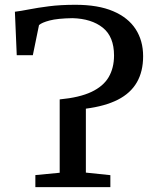

<svg xmlns="http://www.w3.org/2000/svg" viewBox="-20 -770 634 790"><path d="M125.5 0V-49.6L225.6 -59.2V-361Q307.2 -368.7 356.1 -391.8Q405 -414.9 427.1 -452.6Q449.2 -490.4 449.2 -541.7Q449.2 -619.2 402.8 -656.2Q356.4 -693.2 278 -695.3Q216.5 -694.2 184.2 -685.7Q151.8 -677.1 140.5 -666.8L115.1 -542.9H48.9L41.3 -721.7Q64.7 -724.5 99.4 -731.3Q134 -738.1 181.5 -744.2Q229.1 -750.3 290.8 -750.3Q383.7 -750.3 445.4 -724Q507.1 -697.8 538 -650.3Q568.9 -602.7 568.9 -538.8Q568.9 -475.8 543.1 -431.2Q517.3 -386.5 465 -359.8Q412.8 -333.2 333.3 -322.9V-59.8L434.1 -49.3V0Z"/></svg>

Font: Merriweather Light
Style: Regular
Weight: 300
Version: Version 2.100